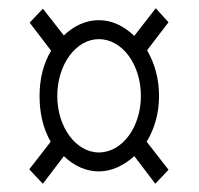

<svg xmlns="http://www.w3.org/2000/svg" viewBox="-20 -591 482 466"><path d="M84 -145 135 -212C160 -188 189 -175 220 -175C251 -175 280 -189 306 -212L357 -145L389 -179L336 -247C356 -280 366 -318 366 -358C366 -399 356 -436 337 -469L389 -537L358 -571L306 -504C279 -529 251 -542 220 -542C189 -542 160 -529 135 -505L84 -570L52 -536L104 -468C85 -436 76 -399 76 -358C76 -318 84 -280 103 -247L51 -180ZM220 -221C164 -221 119 -283 119 -358C119 -434 164 -496 220 -496C277 -496 322 -434 322 -358C322 -283 277 -221 220 -221Z"/></svg>

Font: Noto Serif Display ExtraCondensed
Style: Regular
Weight: 400
Width: 2
Designer: Monotype Design Team
Foundry: Monotype Imaging Inc.
Version: Version 2.009